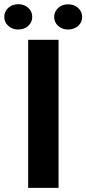

<svg xmlns="http://www.w3.org/2000/svg" viewBox="-62 -902 414 922"><path d="M219.2 -710.9V0H73.2V-710.9ZM-41.5 -820.8Q-41.5 -846.7 -22.2 -864.3Q-2.9 -881.8 25.4 -881.8Q54.7 -881.8 73.7 -864.3Q92.8 -846.7 92.8 -820.8Q92.8 -795.4 73.7 -777.8Q54.7 -760.3 25.4 -760.3Q-2.9 -760.3 -22.2 -777.8Q-41.5 -795.4 -41.5 -820.8ZM198.2 -820.3Q198.2 -846.2 217.3 -863.8Q236.3 -881.3 265.1 -881.3Q293.9 -881.3 313.2 -863.8Q332.5 -846.2 332.5 -820.3Q332.5 -794.9 313.2 -777.6Q293.9 -760.3 265.1 -760.3Q236.3 -760.3 217.3 -777.6Q198.2 -794.9 198.2 -820.3Z"/></svg>

Font: Vazirmatn FD
Style: Bold
Weight: 700
Designer: Saber Rastikerdar
Foundry: Saber Rastikerdar
Version: Version 33.001